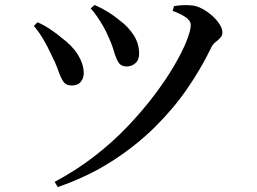

<svg xmlns="http://www.w3.org/2000/svg" viewBox="-20 -720 1040 777"><path d="M201 16Q286 -29 360 -86Q434 -143 495.5 -207.5Q557 -272 604.5 -335Q652 -398 685 -454.5Q718 -511 735 -554Q752 -597 752 -619Q752 -635 734 -648.5Q716 -662 679 -676L684 -695Q699 -698 718.5 -699Q738 -700 757 -698Q777 -696 798.5 -684.5Q820 -673 838.5 -656.5Q857 -640 868.5 -622Q880 -604 880 -589Q880 -576 871.5 -567Q863 -558 851.5 -549Q840 -540 833 -524Q794 -443 738 -361.5Q682 -280 605.5 -204.5Q529 -129 432 -67Q335 -5 214 37ZM270 -374Q247 -374 236 -390.5Q225 -407 215 -436Q205 -465 187 -500Q171 -535 153.5 -564Q136 -593 117 -615L132 -630Q159 -618 185 -600.5Q211 -583 228 -568Q272 -536 295 -499Q318 -462 319 -425Q319 -404 307 -389Q295 -374 270 -374ZM493 -451Q470 -451 459.5 -467.5Q449 -484 441 -512.5Q433 -541 417 -575Q409 -594 397.5 -614Q386 -634 373 -653Q360 -672 347 -686L363 -700Q392 -687 416.5 -672Q441 -657 465 -637Q500 -611 521.5 -577Q543 -543 543 -503Q543 -477 527.5 -464Q512 -451 493 -451Z"/></svg>

Font: Noto Serif JP ExtraLight SemiBold
Style: Regular
Weight: 600
Version: Version 2.003-H1;hotconv 1.1.1;makeotfexe 2.6.0